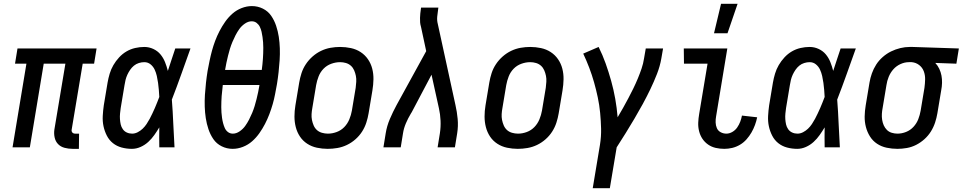

<svg xmlns="http://www.w3.org/2000/svg" viewBox="-20 -775 5064 1010"><path d="M395 8H362Q340 8 319.5 2.5Q299 -3 285.5 -17Q272 -31 267.5 -51.5Q263 -72 266 -93L324 -440H210L137 0H46L119 -440H59L72 -520H488L475 -440H415L357 -93Q356 -89 357 -85Q358 -81 360.5 -78Q363 -75 367 -73.5Q371 -72 376 -72H396Z M674 8Q646 8 620 1Q594 -6 574 -22Q554 -38 542 -61.5Q530 -85 524.5 -111Q519 -137 520.5 -165Q522 -193 526 -221L546 -341Q550 -364 557 -387.5Q564 -411 576.5 -432.5Q589 -454 606.5 -473Q624 -492 645.5 -504.5Q667 -517 691 -522.5Q715 -528 739 -528Q764 -528 786.5 -517.5Q809 -507 824 -489Q839 -471 848 -448.5Q857 -426 863 -402Q873 -432 882.5 -461.5Q892 -491 902 -520H982Q958 -453 934 -385.5Q910 -318 884 -251Q889 -188 891.5 -125.5Q894 -63 898 0H818Q817 -26 817.5 -52.5Q818 -79 818 -105Q806 -85 792 -65Q778 -45 760 -28.5Q742 -12 719.5 -2Q697 8 674 8ZM675 -72Q690 -72 704.5 -79.5Q719 -87 730.5 -98Q742 -109 751 -122.5Q760 -136 767.5 -150Q775 -164 781.5 -178Q788 -192 794.5 -206.5Q801 -221 806.5 -235.5Q812 -250 818 -265Q817 -284 815.5 -302.5Q814 -321 811.5 -339Q809 -357 805 -375Q801 -393 793.5 -409Q786 -425 772 -436.5Q758 -448 739 -448Q725 -448 710.5 -443.5Q696 -439 684.5 -429.5Q673 -420 664.5 -407.5Q656 -395 650 -382Q644 -369 640.5 -355Q637 -341 635 -327L615 -207Q613 -193 611.5 -178Q610 -163 611 -148.5Q612 -134 615 -120.5Q618 -107 626 -95.5Q634 -84 647 -78Q660 -72 675 -72Z M1204 8Q1173 8 1146 -5.5Q1119 -19 1102.5 -43Q1086 -67 1076.5 -95.5Q1067 -124 1062.5 -153.5Q1058 -183 1057 -214Q1056 -245 1058 -276.5Q1060 -308 1063.5 -339.5Q1067 -371 1072 -402Q1077 -429 1082.5 -455.5Q1088 -482 1095 -508Q1102 -534 1112 -560.5Q1122 -587 1135 -612Q1148 -637 1164.5 -660.5Q1181 -684 1202.5 -703Q1224 -722 1251 -732.5Q1278 -743 1305 -743Q1336 -743 1363 -729.5Q1390 -716 1406.5 -692Q1423 -668 1432.5 -639.5Q1442 -611 1446.5 -581.5Q1451 -552 1452 -521Q1453 -490 1451 -458.5Q1449 -427 1445.5 -395.5Q1442 -364 1437 -333Q1432 -306 1427 -279.5Q1422 -253 1414.5 -227Q1407 -201 1397 -174.5Q1387 -148 1374 -123Q1361 -98 1344.5 -74.5Q1328 -51 1306.5 -32Q1285 -13 1258 -2.5Q1231 8 1204 8ZM1357 -407Q1359 -422 1360.5 -436.5Q1362 -451 1363 -465.5Q1364 -480 1364.5 -494.5Q1365 -509 1365 -523.5Q1365 -538 1364 -552Q1363 -566 1361 -580Q1359 -594 1356 -607.5Q1353 -621 1347 -633.5Q1341 -646 1330 -654.5Q1319 -663 1304 -663Q1286 -663 1268.5 -651Q1251 -639 1239.5 -623Q1228 -607 1219 -589.5Q1210 -572 1202.5 -554Q1195 -536 1189.5 -518Q1184 -500 1179.5 -481.5Q1175 -463 1171 -444.5Q1167 -426 1164 -407ZM1205 -72Q1223 -72 1240.5 -84Q1258 -96 1269.5 -112Q1281 -128 1290 -145.5Q1299 -163 1306.5 -181Q1314 -199 1319.5 -217Q1325 -235 1329.5 -253.5Q1334 -272 1338 -290.5Q1342 -309 1345 -328H1152Q1151 -313 1149 -298.5Q1147 -284 1146 -269.5Q1145 -255 1144.5 -240.5Q1144 -226 1144 -211.5Q1144 -197 1145 -183Q1146 -169 1148 -155Q1150 -141 1153.5 -127.5Q1157 -114 1162.5 -101.5Q1168 -89 1179 -80.5Q1190 -72 1205 -72Z M1704 8Q1675 8 1647 2Q1619 -4 1596 -19Q1573 -34 1558 -56.5Q1543 -79 1536 -106Q1529 -133 1529 -162Q1529 -191 1534 -221L1554 -341Q1558 -365 1566 -390Q1574 -415 1589 -437.5Q1604 -460 1624.5 -478Q1645 -496 1669 -507.5Q1693 -519 1718.5 -523.5Q1744 -528 1769 -528Q1798 -528 1826 -522Q1854 -516 1877 -501Q1900 -486 1915.5 -463.5Q1931 -441 1938 -414Q1945 -387 1944.5 -358Q1944 -329 1939 -299L1919 -179Q1915 -155 1907 -130Q1899 -105 1884.5 -82.5Q1870 -60 1849.5 -42Q1829 -24 1805 -12.5Q1781 -1 1755 3.5Q1729 8 1704 8ZM1705 -72Q1728 -72 1751 -80.5Q1774 -89 1791 -106.5Q1808 -124 1817.5 -147Q1827 -170 1831 -193L1851 -313Q1853 -329 1854 -345Q1855 -361 1852 -376Q1849 -391 1843 -405Q1837 -419 1826 -429Q1815 -439 1800 -443.5Q1785 -448 1769 -448Q1746 -448 1722.5 -439.5Q1699 -431 1682 -413.5Q1665 -396 1656 -373Q1647 -350 1643 -327L1623 -207Q1620 -191 1619 -175Q1618 -159 1621 -144Q1624 -129 1630 -115Q1636 -101 1647 -91Q1658 -81 1673.5 -76.5Q1689 -72 1705 -72Z M1997 0 2009 -74Q2015 -112 2031 -149.5Q2047 -187 2066 -222L2222 -506L2195 -632Q2195 -633 2194.5 -634Q2194 -635 2194 -636Q2191 -646 2190 -657.5Q2189 -669 2189.5 -681Q2190 -693 2191 -704.5Q2192 -716 2194 -728L2195 -735H2286L2285 -728Q2282 -708 2280 -688Q2278 -668 2283 -649L2376 -222Q2384 -187 2387.5 -149.5Q2391 -112 2385 -74L2373 0H2282L2294 -74Q2299 -107 2297.5 -140.5Q2296 -174 2289 -205L2250 -382L2146 -185Q2145 -183 2143.5 -181Q2142 -179 2141 -177Q2126 -152 2115 -126Q2104 -100 2100 -74L2088 0Z M2704 8Q2675 8 2647 2Q2619 -4 2596 -19Q2573 -34 2558 -56.5Q2543 -79 2536 -106Q2529 -133 2529 -162Q2529 -191 2534 -221L2554 -341Q2558 -365 2566 -390Q2574 -415 2589 -437.5Q2604 -460 2624.5 -478Q2645 -496 2669 -507.5Q2693 -519 2718.5 -523.5Q2744 -528 2769 -528Q2798 -528 2826 -522Q2854 -516 2877 -501Q2900 -486 2915.5 -463.5Q2931 -441 2938 -414Q2945 -387 2944.5 -358Q2944 -329 2939 -299L2919 -179Q2915 -155 2907 -130Q2899 -105 2884.5 -82.5Q2870 -60 2849.5 -42Q2829 -24 2805 -12.5Q2781 -1 2755 3.5Q2729 8 2704 8ZM2705 -72Q2728 -72 2751 -80.5Q2774 -89 2791 -106.5Q2808 -124 2817.5 -147Q2827 -170 2831 -193L2851 -313Q2853 -329 2854 -345Q2855 -361 2852 -376Q2849 -391 2843 -405Q2837 -419 2826 -429Q2815 -439 2800 -443.5Q2785 -448 2769 -448Q2746 -448 2722.5 -439.5Q2699 -431 2682 -413.5Q2665 -396 2656 -373Q2647 -350 2643 -327L2623 -207Q2620 -191 2619 -175Q2618 -159 2621 -144Q2624 -129 2630 -115Q2636 -101 2647 -91Q2658 -81 2673.5 -76.5Q2689 -72 2705 -72Z M3098 215 3136 -13Q3143 -56 3142 -98Q3141 -140 3137 -181.5Q3133 -223 3124.5 -263Q3116 -303 3105 -342Q3094 -381 3079.5 -419Q3065 -457 3048 -493L3129 -528Q3150 -486 3166 -441Q3182 -396 3195 -349.5Q3208 -303 3216.5 -255Q3225 -207 3229 -158Q3244 -183 3258 -208Q3272 -233 3285.5 -258.5Q3299 -284 3311.5 -309.5Q3324 -335 3335 -361.5Q3346 -388 3355 -414.5Q3364 -441 3368 -468L3377 -520H3468L3459 -468Q3452 -427 3436 -386Q3420 -345 3401 -305.5Q3382 -266 3361 -227.5Q3340 -189 3317.5 -151Q3295 -113 3271.5 -75Q3248 -37 3224 0L3188 215Z M3790 8Q3767 8 3745 3Q3723 -2 3705 -14.5Q3687 -27 3675 -45Q3663 -63 3657.5 -85Q3652 -107 3653 -130Q3654 -153 3658 -176L3702 -440H3578L3577 -520H3806L3747 -163Q3744 -147 3744.5 -131Q3745 -115 3751 -101Q3757 -87 3771 -79.5Q3785 -72 3801 -72Q3817 -72 3832.5 -81Q3848 -90 3858 -104.5Q3868 -119 3874 -135Q3880 -151 3883 -167L3963 -158Q3959 -138 3951.5 -117.5Q3944 -97 3933 -78Q3922 -59 3907 -42Q3892 -25 3872.5 -13.5Q3853 -2 3832 3Q3811 8 3790 8ZM3736 -600 3773 -755H3860L3807 -600Z M4174 8Q4146 8 4120 1Q4094 -6 4074 -22Q4054 -38 4042 -61.5Q4030 -85 4024.5 -111Q4019 -137 4020.5 -165Q4022 -193 4026 -221L4046 -341Q4050 -364 4057 -387.5Q4064 -411 4076.5 -432.5Q4089 -454 4106.5 -473Q4124 -492 4145.5 -504.5Q4167 -517 4191 -522.5Q4215 -528 4239 -528Q4264 -528 4286.5 -517.5Q4309 -507 4324 -489Q4339 -471 4348 -448.5Q4357 -426 4363 -402Q4373 -432 4382.5 -461.5Q4392 -491 4402 -520H4482Q4458 -453 4434 -385.5Q4410 -318 4384 -251Q4389 -188 4391.5 -125.5Q4394 -63 4398 0H4318Q4317 -26 4317.5 -52.5Q4318 -79 4318 -105Q4306 -85 4292 -65Q4278 -45 4260 -28.5Q4242 -12 4219.5 -2Q4197 8 4174 8ZM4175 -72Q4190 -72 4204.5 -79.5Q4219 -87 4230.5 -98Q4242 -109 4251 -122.5Q4260 -136 4267.5 -150Q4275 -164 4281.5 -178Q4288 -192 4294.5 -206.5Q4301 -221 4306.5 -235.5Q4312 -250 4318 -265Q4317 -284 4315.5 -302.5Q4314 -321 4311.5 -339Q4309 -357 4305 -375Q4301 -393 4293.5 -409Q4286 -425 4272 -436.5Q4258 -448 4239 -448Q4225 -448 4210.5 -443.5Q4196 -439 4184.5 -429.5Q4173 -420 4164.5 -407.5Q4156 -395 4150 -382Q4144 -369 4140.5 -355Q4137 -341 4135 -327L4115 -207Q4113 -193 4111.5 -178Q4110 -163 4111 -148.5Q4112 -134 4115 -120.5Q4118 -107 4126 -95.5Q4134 -84 4147 -78Q4160 -72 4175 -72Z M4701 8Q4672 8 4644 2Q4616 -4 4593.5 -19Q4571 -34 4556.5 -57Q4542 -80 4535 -107Q4528 -134 4528.5 -162.5Q4529 -191 4534 -221L4554 -341Q4558 -365 4566.5 -389Q4575 -413 4589 -435Q4603 -457 4623.5 -475Q4644 -493 4667.5 -504.5Q4691 -516 4716 -522Q4741 -528 4765 -528H4781L5024 -520L5011 -440L4900 -444Q4913 -430 4921 -413Q4929 -396 4932.5 -377.5Q4936 -359 4935.5 -339Q4935 -319 4931 -299L4911 -179Q4907 -155 4899 -130.5Q4891 -106 4877 -83.5Q4863 -61 4843 -43Q4823 -25 4799.5 -13Q4776 -1 4750.5 3.5Q4725 8 4701 8ZM4701 -72Q4724 -72 4746.5 -81Q4769 -90 4785.5 -108Q4802 -126 4810.5 -148Q4819 -170 4823 -193L4843 -313Q4846 -335 4846.5 -357.5Q4847 -380 4839.5 -400Q4832 -420 4815 -433Q4798 -446 4776 -448H4761Q4739 -448 4717 -438Q4695 -428 4679.5 -410.5Q4664 -393 4655 -371Q4646 -349 4643 -327L4623 -207Q4620 -192 4619 -176Q4618 -160 4620.5 -144.5Q4623 -129 4629 -115.5Q4635 -102 4645.5 -91.5Q4656 -81 4671 -76.5Q4686 -72 4701 -72Z"/></svg>

Font: Iosevka Term Curly Medium
Style: Italic
Weight: 500
Italic angle: -9°
Designer: Belleve Invis
Foundry: Belleve Invis
Version: Version 32.3.0